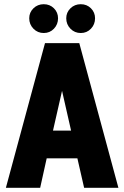

<svg xmlns="http://www.w3.org/2000/svg" viewBox="-20 -893 591 913"><path d="M8 0H171L202 -140H348L380 0H543L357 -688H194ZM232 -272 275 -461 318 -272ZM188 -736Q217 -736 236.5 -756.5Q256 -777 256 -806Q256 -834 236.5 -853.5Q217 -873 188 -873Q159 -873 139 -853.5Q119 -834 119 -806Q119 -777 139 -756.5Q159 -736 188 -736ZM364 -736Q393 -736 412.5 -756.5Q432 -777 432 -806Q432 -834 412.5 -853.5Q393 -873 364 -873Q335 -873 315 -853.5Q295 -834 295 -806Q295 -777 315 -756.5Q335 -736 364 -736Z"/></svg>

Font: Secuela Black
Style: Regular
Weight: 900
Designer: Fernando Haro
Foundry: deFharo
Version: Version 1.704